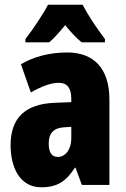

<svg xmlns="http://www.w3.org/2000/svg" viewBox="-20 -786 534 816"><path d="M331 -766H184C167 -731 115 -654 88 -620V-606H189C206 -620 229 -645 257 -679C284 -646 307 -622 327 -606H426V-620C386 -673 354 -722 331 -766ZM266 -563C190 -563 123 -545 69 -513L111 -393C160 -421 198 -434 230 -434C266 -434 283 -411 283 -366V-352L211 -349C90 -344 25 -287 25 -169C25 -79 61 10 156 10C225 10 262 -17 298 -73H301L328 0H445V-363C445 -498 376 -563 266 -563ZM253 -245 283 -247V-198C283 -151 258 -119 226 -119C200 -119 187 -138 187 -176C187 -220 209 -243 253 -245Z"/></svg>

Font: Noto Sans Oriya ExtCond Blk
Style: Regular
Weight: 900
Width: 2
Designer: Amélie Bonet and Sol Matas
Foundry: Google LLC
Version: Version 2.006